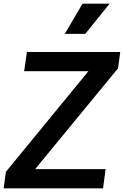

<svg xmlns="http://www.w3.org/2000/svg" viewBox="-41 -1029 677 1049"><path d="M-21 0 -9 -90 442 -640H91L106 -745H616L604 -656L151 -105H536L522 0ZM313 -844 410 -1009H558L425 -844Z"/></svg>

Font: Plus Jakarta Sans SemiBold
Style: Italic
Weight: 600
Italic angle: -8°
Designer: Gumpita Rahayu
Foundry: Tokotype
Version: Version 2.071; ttfautohint (v1.8.4.7-5d5b);gftools[0.9.29]